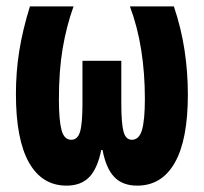

<svg xmlns="http://www.w3.org/2000/svg" viewBox="-20 -573 640 603"><path d="M189 10Q112 10 71 -62.5Q30 -135 30 -278Q30 -347 40.5 -413Q51 -479 74 -553H211Q189 -492 177 -422Q165 -352 165 -261Q165 -197 173 -165.5Q181 -134 204 -134Q224 -134 231.5 -159.5Q239 -185 239 -249V-382H361V-249Q361 -185 368 -159.5Q375 -134 394 -134Q417 -134 426 -165Q435 -196 435 -263Q435 -343 423.5 -416Q412 -489 388 -553H526Q549 -485 559.5 -416Q570 -347 570 -276Q570 -134 529 -62Q488 10 411 10Q365 10 339 -17Q313 -44 302 -102H298Q286 -43 260 -16.5Q234 10 189 10Z"/></svg>

Font: Noto Sans Mono Black
Style: Regular
Weight: 900
Designer: Monotype Design Team
Foundry: Monotype Imaging Inc.
Version: Version 2.014